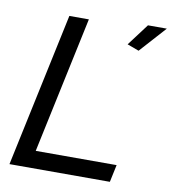

<svg xmlns="http://www.w3.org/2000/svg" viewBox="-82 -801 781 872"><g transform="rotate(10 308.5 -365.0)"><path d="M171 -710H261L127 -80H500L483 0H20ZM454 -629 530 -730H617L508 -609Z"/></g></svg>

Font: Raleway Medium
Style: Italic
Weight: 500
Italic angle: -12°
Designer: Matt McInerney, Pablo Impallari, Rodrigo Fuenzalida
Foundry: Matt McInerney, Pablo Impallari, Rodrigo Fuenzalida
Version: Version 4.026